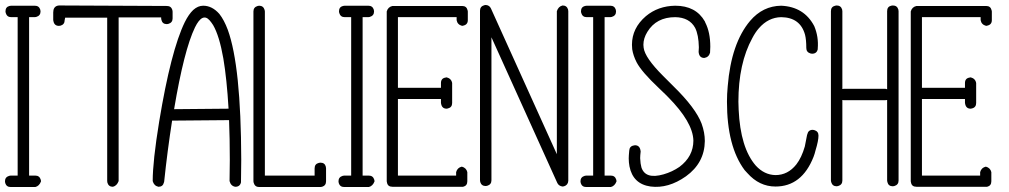

<svg xmlns="http://www.w3.org/2000/svg" viewBox="-20 -752 4057 772"><path d="M25 -729H120Q137 -729 142 -713Q143 -709 143 -706Q143 -689 126 -684Q123 -683 120 -683H97V-46H122Q139 -46 144 -29Q145 -25 145 -23Q138 -4 122 0H23Q6 0 1 -16Q0 -20 0 -23Q0 -40 17 -45Q20 -45 23 -46H51V-683H25Q8 -683 3 -700Q2 -704 2 -706Q2 -724 18 -728Q22 -729 25 -729Z M651 -728Q668 -728 673 -712Q674 -708 674 -705V-678Q674 -661 657 -656Q653 -655 651 -655Q633 -655 629 -672Q628 -675 628 -678V-682H457V-24Q450 -5 434 -1Q417 -1 412 -17Q411 -21 411 -24V-681H242Q240 -672 240 -671Q240 -654 224 -649Q220 -649 217 -648Q199 -648 195 -666Q195 -669 194 -670Q194 -702 194 -702Q194 -724 211 -729Q214 -729 217 -730Z M594 -24Q599 -5 617 -1Q635 -1 639 -18Q640 -20 640 -21Q653 -145 672 -267L901 -269Q904 -195 904 -110Q904 -88 903 -24Q908 -4 926 -1Q945 -1 949 -19Q949 -21 949 -23Q950 -90 950 -110Q949 -486 896 -632Q881 -672 862 -696Q833 -729 797 -729Q776 -729 757 -712Q739 -695 723 -663Q667 -548 620 -263Q594 -104 594 -24ZM899 -315 680 -313Q720 -551 764 -642Q794 -703 823 -670Q830 -662 837 -651Q862 -608 878 -517Q892 -434 899 -315Z M1022 -729Q1039 -729 1044 -712Q1045 -709 1045 -706V-46H1245V-75Q1245 -93 1262 -97Q1266 -98 1268 -98Q1286 -98 1290 -82Q1291 -78 1291 -75V-23Q1291 -6 1275 -1Q1271 0 1268 0H1022Q1005 0 1000 -17Q999 -20 999 -23V-706Q999 -723 1016 -728Q1019 -729 1022 -729Z M1366 -729H1461Q1478 -729 1483 -713Q1484 -709 1484 -706Q1484 -689 1467 -684Q1464 -683 1461 -683H1438V-46H1463Q1480 -46 1485 -29Q1486 -25 1486 -23Q1479 -4 1463 0H1364Q1347 0 1342 -16Q1341 -20 1341 -23Q1341 -40 1358 -45Q1361 -45 1364 -46H1392V-683H1366Q1349 -683 1344 -700Q1343 -704 1343 -706Q1343 -724 1359 -728Q1363 -729 1366 -729Z M1558 -728H1838Q1856 -728 1860 -711Q1861 -708 1861 -706V-671Q1861 -653 1843 -649Q1840 -648 1838 -648Q1819 -653 1816 -671V-683H1580V-399H1753V-418Q1753 -437 1771 -440Q1774 -441 1776 -441Q1795 -436 1798 -418V-338Q1798 -320 1781 -316Q1778 -316 1776 -315Q1758 -315 1754 -333Q1753 -336 1753 -338V-354H1580V-46H1814V-60Q1819 -78 1837 -82Q1855 -77 1859 -60V-23Q1859 -5 1842 -1Q1839 -1 1837 -1H1558Q1539 -1 1536 -18Q1535 -21 1535 -23V-706Q1540 -724 1558 -728Z M1933 -732Q1948 -731 1954 -718L2219 -132V-707Q2225 -726 2242 -730Q2259 -730 2264 -714Q2264 -710 2265 -707V-25Q2264 -8 2248 -3Q2244 -2 2242 -2Q2227 -4 2221 -16L1956 -602V-27Q1956 -10 1939 -5Q1936 -4 1933 -4Q1916 -4 1911 -20Q1910 -24 1910 -27V-709Q1910 -726 1927 -731Q1930 -732 1933 -732Z M2339 -729H2434Q2451 -729 2456 -713Q2457 -709 2457 -706Q2457 -689 2440 -684Q2437 -683 2434 -683H2411V-46H2436Q2453 -46 2458 -29Q2459 -25 2459 -23Q2452 -4 2436 0H2337Q2320 0 2315 -16Q2314 -20 2314 -23Q2314 -40 2331 -45Q2334 -45 2337 -46H2365V-683H2339Q2322 -683 2317 -700Q2316 -704 2316 -706Q2316 -724 2332 -728Q2336 -729 2339 -729Z M2816 -661Q2836 -622 2836 -564Q2836 -552 2835 -540Q2830 -522 2812 -519Q2794 -519 2790 -537Q2789 -540 2789 -543Q2790 -553 2790 -562Q2789 -612 2775 -640Q2752 -682 2695 -683Q2619 -683 2583 -624Q2567 -598 2567 -572Q2567 -568 2568 -560Q2573 -520 2646 -447Q2649 -444 2688 -405Q2777 -318 2801 -255Q2814 -219 2814 -185Q2813 -97 2738 -43Q2667 7 2596 -2Q2525 -12 2511 -83Q2508 -99 2508 -115Q2508 -125 2510 -146Q2511 -164 2528 -167Q2531 -168 2533 -168Q2551 -168 2555 -149Q2556 -146 2556 -143Q2554 -126 2554 -116Q2555 -93 2559 -79Q2575 -30 2648 -51Q2683 -61 2712 -81Q2768 -123 2768 -187Q2766 -261 2666 -362Q2661 -367 2656 -372Q2647 -381 2629 -398Q2560 -463 2540 -501Q2526 -528 2522 -554Q2521 -564 2521 -572Q2521 -639 2577 -687Q2626 -728 2695 -729Q2778 -729 2814 -666Q2815 -663 2816 -661Z M3222 -559Q3222 -542 3239 -537Q3243 -536 3245 -536Q3264 -536 3268 -554Q3268 -556 3268 -557Q3272 -604 3254 -647Q3213 -725 3121 -729Q3047 -728 2996 -668Q2920 -578 2906 -405Q2903 -374 2903 -343Q2903 -163 2974 -68Q2980 -62 2985 -56Q3033 -2 3098 -2Q3204 -2 3251 -121Q3256 -134 3259 -147Q3271 -186 3271 -207Q3271 -224 3254 -229Q3251 -230 3248 -230Q3230 -230 3226 -212Q3225 -210 3225 -209Q3225 -209 3216 -163Q3203 -118 3182 -91Q3148 -48 3098 -48Q3053 -49 3019 -86Q2957 -157 2950 -311Q2949 -327 2949 -343Q2949 -497 3005 -599Q3017 -622 3031 -638Q3069 -682 3121 -683Q3198 -682 3217 -612Q3222 -592 3222 -559Z M3344 -730Q3361 -730 3366 -714Q3367 -710 3367 -707V-394Q3371 -395 3373 -395H3538Q3543 -395 3547 -393V-707Q3547 -725 3563 -729Q3567 -730 3570 -730Q3587 -730 3592 -714Q3593 -710 3593 -707V-26Q3593 -9 3576 -4Q3572 -3 3570 -3Q3552 -3 3548 -20Q3547 -23 3547 -26V-350Q3542 -349 3538 -349H3373Q3370 -349 3367 -350V-26Q3367 -9 3350 -4Q3347 -3 3344 -3Q3327 -3 3322 -20Q3321 -23 3321 -26V-707Q3321 -725 3338 -729Q3341 -730 3344 -730Z M3665 -728H3945Q3963 -728 3967 -711Q3968 -708 3968 -706V-671Q3968 -653 3950 -649Q3947 -648 3945 -648Q3926 -653 3923 -671V-683H3687V-399H3860V-418Q3860 -437 3878 -440Q3881 -441 3883 -441Q3902 -436 3905 -418V-338Q3905 -320 3888 -316Q3885 -316 3883 -315Q3865 -315 3861 -333Q3860 -336 3860 -338V-354H3687V-46H3921V-60Q3926 -78 3944 -82Q3962 -77 3966 -60V-23Q3966 -5 3949 -1Q3946 -1 3944 -1H3665Q3646 -1 3643 -18Q3642 -21 3642 -23V-706Q3647 -724 3665 -728Z"/></svg>

Font: Santa Chrismast Display
Style: Regular
Weight: 400
Designer: MUHAMMAD YONI
Version: Version 001.000